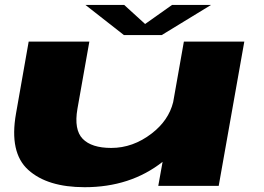

<svg xmlns="http://www.w3.org/2000/svg" viewBox="-20 -755 1072 780"><path d="M623 0 640.5 -97.5Q509.5 5.5 324 5.5Q172.5 5.5 94.8 -64.8Q17 -135 45 -293.5L96.5 -586H343L294.5 -312.5Q280 -228 316 -191Q352 -154 432 -154Q520 -154 596 -212.5Q665 -265.5 683.5 -340L727 -586H972.5L868.5 0ZM483.5 -612.5 327 -735H484.5L569.5 -657.5L679 -735H837.5L637 -612.5Z"/></svg>

Font: Anybody UltraExpanded ExtraBold
Style: Italic
Weight: 800
Width: 9
Italic angle: -10°
Designer: Tyler Finck
Foundry: Etcetera Type Company
Version: Version 1.010; ttfautohint (v1.8.3) -l 8 -r 50 -G 200 -x 14 